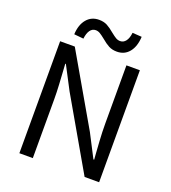

<svg xmlns="http://www.w3.org/2000/svg" viewBox="-164 -1060 1051 1181"><g transform="rotate(20 361.0 -469.5)"><path d="M346 -839Q325 -856 311.5 -864Q298 -872 283 -872Q261 -872 247 -852.5Q233 -833 229 -797L167 -803Q170 -866 200.5 -902.5Q231 -939 281 -939Q312 -939 334.5 -927Q357 -915 384 -892Q405 -875 418 -867.5Q431 -860 446 -860Q468 -860 482.5 -879Q497 -898 501 -934L562 -930Q559 -866 529 -829Q499 -792 449 -792Q418 -792 395.5 -804Q373 -816 346 -839ZM196 -733 463 -271 541 -120H546L543 -160Q542 -173 538 -235.5Q534 -298 534 -352V-733H622V0H527L260 -463L181 -614H177L181 -550Q182 -535 185 -482.5Q188 -430 188 -385V0H100V-733Z"/></g></svg>

Font: Noto Sans SC
Style: Regular
Weight: 400
Designer: Ryoko NISHIZUKA ____ (kana & ideographs); Paul D. Hunt (Latin, Greek & Cyrillic); Wenlong ZHANG ___ (bopomofo); Sandoll 
Foundry: Adobe Systems Incorporated
Version: Version 1.004